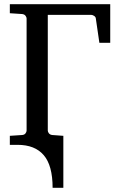

<svg xmlns="http://www.w3.org/2000/svg" viewBox="-20 -691 568 916"><path d="M454.1 -486.8 437 -604Q436 -610.8 428.5 -615.5Q420.9 -620.1 415 -620.1H208V-67.9Q208 -62 213.1 -55.2Q218.3 -48.3 229 -46.9L282.2 -43V205.1H231Q231 98.6 188.7 49.3Q146.5 0 64 0H26.9V-43L85.9 -46.9Q96.7 -47.9 101.8 -54.9Q106.9 -62 106.9 -67.9V-603Q106.9 -608.9 101.8 -615.7Q96.7 -622.6 85.9 -624L26.9 -627.9V-670.9H505.9V-486.8Z"/></svg>

Font: Charis SIL CyrE
Style: Regular
Weight: 400
Foundry: SIL International
Version: Version 5.000